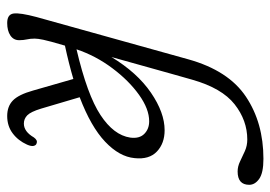

<svg xmlns="http://www.w3.org/2000/svg" viewBox="-132 -630 770 547"><g transform="rotate(90 253.5 -357.0)"><path d="M392.5 -48.5Q381 -23 360.2 -7.5Q339.5 8 311 8Q283.5 8 266.8 -8.2Q250 -24.5 238.5 -65.5L205.5 -180.5Q161.5 -167.5 110.5 -156.5Q97 -111 93.8 -95Q90.5 -79 90.5 -70.5Q90.5 -57.5 92.8 -47.8Q95 -38 95 -26Q95 -10 81.5 -1Q68 8 46 8Q21.5 8 19 -10.2Q16.5 -28.5 29 -75.5L149.5 -508Q181.5 -622.5 256 -672.2Q330.5 -722 433 -722Q473 -722 490 -710Q507 -698 507 -681.5Q507 -648.5 469 -648.5Q454.5 -648.5 440.2 -655.5Q426 -662.5 410.8 -669.2Q395.5 -676 378 -676Q323.5 -676 277.5 -639.8Q231.5 -603.5 207.5 -519Q202 -500 191.5 -462.5Q181 -425 168.2 -379.2Q155.5 -333.5 143 -289Q187.5 -362.5 244.5 -401.5Q301.5 -440.5 351.5 -440.5Q389 -440.5 412.2 -418.5Q435.5 -396.5 431 -355Q427 -311.5 384.2 -271Q341.5 -230.5 257.5 -198.5L290 -88.5Q299 -59 309 -49.2Q319 -39.5 332.5 -39.5Q355.5 -39.5 372 -68Q380 -79 388 -76Q394 -75 396 -68Q398 -61 392.5 -48.5ZM326 -396.5Q291 -396.5 250.5 -367.5Q210 -338.5 174.8 -291.5Q139.5 -244.5 121 -189.5Q251 -220 308.2 -257.8Q365.5 -295.5 372.5 -342.5Q376 -368.5 362 -382.5Q348 -396.5 326 -396.5Z"/></g></svg>

Font: Fraunces 144pt S100 Light
Style: Italic
Weight: 300
Italic angle: -16°
Version: Version 1.000; ttfautohint (v1.8.3)